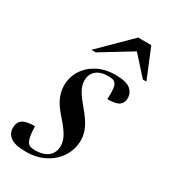

<svg xmlns="http://www.w3.org/2000/svg" viewBox="-199 -821 811 920"><g transform="rotate(30 206.0 -360.5)"><path d="M72.5 -117Q74.5 -50.5 88.5 -32Q95.5 -22.5 105.5 -19.8Q115.5 -17 128.5 -17Q176 -17 201.5 -38Q227 -59 227 -97.5Q227 -121 212.8 -148Q198.5 -175 160.5 -217.5Q122.5 -260 109 -292.5Q95.5 -325 95.5 -356.5Q95.5 -402.5 119.2 -440.2Q143 -478 185.5 -500.5Q228 -523 284 -523Q343.5 -523 367 -504Q390.5 -485 390.5 -455Q390.5 -429 372.8 -415.8Q355 -402.5 308 -402.5Q310 -440 307.5 -459.2Q305 -478.5 298.5 -487Q292.5 -495 282.5 -497.8Q272.5 -500.5 257.5 -500.5Q215.5 -500.5 191.8 -480.8Q168 -461 168 -425Q168 -402.5 180.5 -377.5Q193 -352.5 230.5 -308.5Q268 -264 282.5 -231.8Q297 -199.5 297 -168.5Q297 -118.5 271.2 -77.8Q245.5 -37 200 -13Q154.5 11 95.5 11Q34.5 11 9.5 -7.8Q-15.5 -26.5 -15.5 -58Q-15.5 -89 4.8 -103Q25 -117 72.5 -117ZM123.5 -569 288.5 -732H361L428 -569H408.5L316 -671.5L148 -569Z"/></g></svg>

Font: Newsreader Display Medium
Style: Italic
Weight: 500
Italic angle: -17°
Designer: Hugues Gentile
Foundry: Production Type
Version: Version 1.001